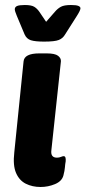

<svg xmlns="http://www.w3.org/2000/svg" viewBox="-20 -738 341 766"><path d="M142 8Q109 8 83 -5Q57 -18 44 -48Q31 -78 37 -130L74 -493Q77 -525 137 -525H166Q199 -525 211.5 -515.5Q224 -506 223 -493L185 -139Q181 -109 207 -109Q216 -109 223 -112Q230 -115 234 -115Q244 -115 242 -94Q240 -84 239 -70.5Q238 -57 233 -38Q227 -15 199.5 -3.5Q172 8 142 8ZM263 -718Q284 -718 292.5 -714.5Q301 -711 301 -705Q301 -697 287 -675L240 -601Q231 -585 214.5 -578.5Q198 -572 156 -572Q120 -572 103 -577.5Q86 -583 78 -601L47 -675Q39 -694 39 -701Q39 -710 48 -714Q57 -718 79 -718Q105 -718 116.5 -711Q128 -704 137 -691L164 -651L199 -691Q210 -704 223 -711Q236 -718 263 -718Z"/></svg>

Font: Asap Semi Condensed Semi Condensed Regular
Style: Bold Italic
Weight: 700
Width: 4
Italic angle: -6°
Designer: Pablo Cosgaya
Foundry: Omnibus-Type
Version: Version 3.001; ttfautohint (v1.8.4.7-5d5b)